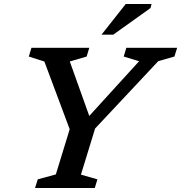

<svg xmlns="http://www.w3.org/2000/svg" viewBox="-20 -936 902 956"><path d="M672.5 -631 596 -654.5 609 -698H862L848.5 -654.5L768 -631.5L453.5 -296L383 -66.5L465 -43L452 0H154.5L168 -43L258 -67.5L327 -292.5L201 -629.5L123.5 -654.5L136.5 -698H424.5L411.5 -654.5L327.5 -630L433.5 -333.5H401.5ZM485.5 -763.5 606 -916H734.5L729.5 -896L544 -763.5Z"/></svg>

Font: Newsreader 9pt Medium
Style: Italic
Weight: 500
Italic angle: -17°
Designer: Hugues Gentile
Foundry: Production Type
Version: Version 1.003